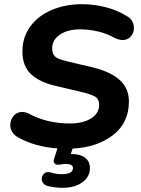

<svg xmlns="http://www.w3.org/2000/svg" viewBox="-20 -700 673 916"><path d="M206 187Q193 183 186 174Q179 165 179 154Q179 141 187.5 131Q196 121 210 121Q218 121 223 123Q247 131 273 131Q328 131 328 102Q328 82 294 82Q283 82 266 85Q262 86 255 86Q246 86 242 81Q236 75 236 68Q237 63 238 58L254 8Q144 0 64 -46Q47 -56 38 -71Q29 -86 29 -103Q29 -128 45 -147Q61 -166 86 -166Q101 -166 119 -157Q205 -111 313 -111Q377 -111 415 -135.5Q453 -160 453 -199Q453 -227 433.5 -239Q414 -251 357 -264L246 -290Q168 -308 127.5 -346.5Q87 -385 87 -454Q87 -523 125 -574.5Q163 -626 228 -653Q293 -680 371 -680Q427 -680 483 -666Q539 -652 587 -622Q603 -613 611 -598Q619 -583 619 -566Q619 -543 604 -526Q589 -509 565 -509Q547 -509 523 -521Q490 -540 447 -550Q404 -560 363 -560Q303 -560 266 -535Q229 -510 229 -469Q229 -448 237.5 -436.5Q246 -425 261.5 -419Q277 -413 310 -405L421 -379Q507 -358 551 -318.5Q595 -279 595 -216Q595 -114 519 -55.5Q443 3 326 9L318 35H323Q363 35 386 52.5Q409 70 409 102Q409 144 372.5 170Q336 196 280 196Q242 196 206 187Z"/></svg>

Font: SN Pro Bold
Style: Bold Italic
Weight: 700
Italic angle: -9°
Designer: Tobias Whetton
Foundry: Supernotes
Version: Version 1.003